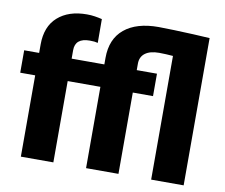

<svg xmlns="http://www.w3.org/2000/svg" viewBox="-82 -861 1130 963"><g transform="rotate(10 483.0 -380.0)"><path d="M248 0H82.5V-414.1H6.3V-528.3H82.5V-571.3Q82.5 -663.1 137.5 -711.7Q192.4 -760.3 285.2 -760.3Q306.6 -760.3 325.7 -757.3Q344.7 -754.4 362.8 -750L363.3 -628.9Q354.5 -631.3 345.2 -632.3Q335.9 -633.3 322.3 -633.3Q248 -633.3 248 -571.3V-528.3H414.6V-561.5Q414.6 -658.2 476.3 -709.2Q538.1 -760.3 649.9 -760.3Q682.1 -760.3 730.5 -758.5Q778.8 -756.8 828.1 -754.6Q877.4 -752.4 911.6 -750V0H746.1V-629.9Q728.5 -631.3 710.7 -632.3Q692.9 -633.3 675.3 -633.3Q629.4 -633.3 604.5 -614.7Q579.6 -596.2 579.6 -561.5V-528.3H682.6V-414.1H579.6V0H414.6V-414.1H248Z"/></g></svg>

Font: Vazirmatn RD UI FD Black
Style: Regular
Weight: 900
Designer: Saber Rastikerdar
Foundry: Saber Rastikerdar
Version: Version 33.003